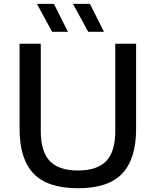

<svg xmlns="http://www.w3.org/2000/svg" viewBox="-20 -967 808 996"><path d="M385 9.5Q227.5 9.5 154.5 -66.2Q81.5 -142 81.5 -298V-740H191.5V-287.5Q191.5 -180 238.8 -131.2Q286 -82.5 385 -82.5Q483.5 -82.5 530.8 -131.2Q578 -180 578 -287.5V-740H686V-298Q686 -142 613.5 -66.2Q541 9.5 385 9.5ZM437.5 -802 358.5 -947H446.5L519.5 -802ZM250.5 -802 171.5 -947H259.5L332.5 -802Z"/></svg>

Font: Encode Sans SmExp Md
Style: Regular
Weight: 500
Width: 6
Designer: Multiple Designers
Foundry: Impallari Type
Version: Version 3.002; ttfautohint (v1.8.3) -l 8 -r 50 -G 200 -x 14 